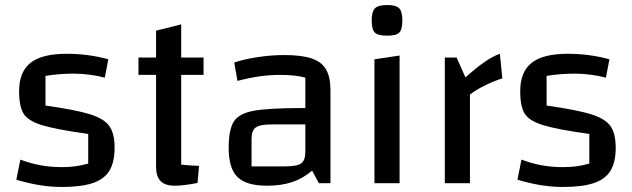

<svg xmlns="http://www.w3.org/2000/svg" viewBox="-20 -729 2515 764"><path d="M245 -515Q332 -515 411 -493L397 -420Q372 -427 338 -431.5Q304 -436 275 -436Q215 -436 161 -427V-309Q281 -292 337.5 -274.5Q394 -257 415 -227.5Q436 -198 436 -141Q436 -84 415.5 -50Q395 -16 349 -0.5Q303 15 226 15Q140 15 45 -14L61 -94Q138 -64 225 -64Q255 -64 278 -67Q301 -70 331 -78V-196Q202 -214 147 -231Q92 -248 74 -276.5Q56 -305 56 -366Q56 -443 101.5 -479Q147 -515 245 -515Z M701 -431V-74Q737 -70 772 -69L766 -1Q710 10 675 10Q637 10 619 -8.5Q601 -27 601 -65V-431H531V-500H601V-607L701 -632V-500H790V-431Z M1295 -370V0H1249L1222 -50Q1186 -19 1142.5 -4.5Q1099 10 1043 10Q960 10 925 -24.5Q890 -59 890 -140Q890 -213 910 -245Q930 -277 988.5 -288Q1047 -299 1180 -299H1195V-420Q1158 -431 1094 -431Q1014 -431 925 -407L912 -480Q949 -493 1004 -501.5Q1059 -510 1111 -510Q1180 -510 1220 -496.5Q1260 -483 1277.5 -452.5Q1295 -422 1295 -370ZM1195 -125V-234H1062Q1015 -234 998 -222Q981 -210 981 -176V-67H1115Q1162 -67 1178.5 -79Q1195 -91 1195 -125Z M1459 0ZM1570 -508V0H1470V-493ZM1459 -647Q1459 -683 1472 -696Q1485 -709 1521 -709Q1556 -709 1568.5 -696Q1581 -683 1581 -647Q1581 -612 1569 -599.5Q1557 -587 1521 -587Q1484 -587 1471.5 -599.5Q1459 -612 1459 -647Z M1832 -421Q1877 -461 1909 -483Q1941 -505 1969 -515L1979 -417Q1946 -407 1910.5 -389.5Q1875 -372 1850 -353V0H1750V-500H1797Z M2239 -515Q2326 -515 2405 -493L2391 -420Q2366 -427 2332 -431.5Q2298 -436 2269 -436Q2209 -436 2155 -427V-309Q2275 -292 2331.5 -274.5Q2388 -257 2409 -227.5Q2430 -198 2430 -141Q2430 -84 2409.5 -50Q2389 -16 2343 -0.5Q2297 15 2220 15Q2134 15 2039 -14L2055 -94Q2132 -64 2219 -64Q2249 -64 2272 -67Q2295 -70 2325 -78V-196Q2196 -214 2141 -231Q2086 -248 2068 -276.5Q2050 -305 2050 -366Q2050 -443 2095.5 -479Q2141 -515 2239 -515Z"/></svg>

Font: Changa
Style: Regular
Weight: 400
Designer: Eduardo Rodriguez Tunni
Foundry: Eduardo Rodriguez Tunni
Version: Version 2.002; ttfautohint (v1.5.10-5e6f)